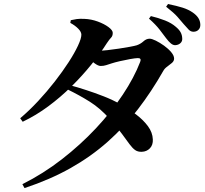

<svg xmlns="http://www.w3.org/2000/svg" viewBox="-20 -871 1040 972"><path d="M821.2 -677.2Q805.9 -697.7 787.5 -721.6Q769.2 -745.5 734.3 -776.7L743.9 -789.6Q782.6 -780.2 815.6 -767.3Q848.5 -754.4 870.6 -734.8Q887.7 -720.4 894.7 -707Q901.8 -693.6 902.5 -677.2Q903.9 -662.8 894.2 -653.3Q884.5 -643.7 868.2 -642.3Q856.7 -641.6 845.2 -651Q833.8 -660.4 821.2 -677.2ZM909.6 -749.3Q895.3 -766.9 877.9 -786.3Q860.6 -805.8 821 -837L830.6 -850.6Q874.9 -841.5 904.2 -832.3Q933.5 -823.1 955.9 -807.6Q974.7 -794.5 984 -779.9Q993.4 -765.3 994.1 -747.3Q994.9 -730.8 985.5 -720.9Q976.1 -711 961.3 -710.3Q946.4 -709.6 935.5 -720.7Q924.7 -731.8 909.6 -749.3ZM335.9 -439.2Q371.8 -429.5 415.8 -415.2Q459.7 -401 505.8 -383Q551.9 -364.9 590.9 -342.7Q632.3 -319.3 669.1 -291.4Q705.9 -263.5 729.1 -232Q752.3 -200.5 753.7 -165.5Q755.2 -137.4 739 -120.3Q722.8 -103.3 697.6 -102.5Q677.7 -101.8 664 -111.4Q650.4 -121.1 635.4 -141.4Q620.4 -161.7 597.5 -193.1Q574.6 -224.4 536.1 -268.1Q487.6 -322.8 434.7 -356Q381.8 -389.2 321.5 -418.5ZM82.3 -272.3Q128.3 -311.3 173.1 -359.4Q217.9 -407.5 257.5 -458.4Q297.1 -509.4 327.3 -556Q357.5 -602.7 374.7 -639.6Q391.9 -676.4 391.9 -695.3Q391.9 -709.8 375.9 -726Q360 -742.2 335.9 -755.1L338.5 -768.8Q353 -772.2 368.6 -774.5Q384.2 -776.7 408.1 -775.4Q442.1 -774 474.9 -762Q507.7 -749.9 529.3 -733.9Q550.8 -717.8 550.8 -704.7Q550.8 -689 542.6 -680.7Q534.3 -672.4 521.1 -652.7Q487.2 -599.4 441.6 -543.2Q396.1 -486.9 341.4 -433Q286.8 -379.1 224.9 -333.1Q163 -287.1 94.9 -254.6ZM93.3 61.5Q198.9 8.5 293.2 -64.7Q387.4 -137.9 465.8 -221.6Q544.2 -305.3 601.6 -391.7Q659.1 -478.1 689.7 -557.8Q697.5 -577.4 677.5 -576.9Q665.1 -576.6 639 -572Q612.9 -567.4 586.8 -561.3Q560.7 -555.2 546.1 -550.4Q530.1 -545.2 517.2 -541.1Q504.4 -537 489.6 -537Q477.1 -537 458.2 -551Q439.3 -565 418.9 -582.4L437.3 -618.2Q453.8 -615.9 464.2 -615.1Q474.6 -614.4 485 -614.4Q497.7 -614.4 524.5 -617.2Q551.2 -620.1 581.7 -624.8Q612.1 -629.5 637.4 -634.1Q662.7 -638.7 672.7 -641.9Q691.8 -648.6 706.3 -661.8Q720.8 -675.1 737.6 -675.1Q748.6 -675.1 769 -665.1Q789.4 -655 810.6 -639.8Q831.8 -624.6 846.6 -607.1Q861.4 -589.6 861.4 -574.3Q861.4 -561.9 850.3 -552.4Q839.3 -542.9 826.4 -533.7Q813.4 -524.5 806.7 -512.2Q747.2 -407.7 678.5 -318.2Q609.8 -228.7 526 -154.1Q442.2 -79.4 338.3 -20.7Q234.4 38 104.2 81.2Z"/></svg>

Font: Noto Serif TC
Style: Regular
Weight: 200
Designer: Ryoko NISHIZUKA 西塚涼子 (kana & ideographs); Frank Grießhammer (Latin, Greek & Cyrillic); Wenlong ZHANG 张文龙 (bopomofo); San
Foundry: Adobe
Version: Version 2.001;hotconv 1.1.0;makeotfexe 2.6.0